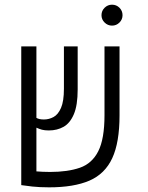

<svg xmlns="http://www.w3.org/2000/svg" viewBox="-20 -782 626 811"><path d="M187.5 9.3Q147.5 9.3 116.2 5.9Q85 2.4 70.3 0H69.8V-585.9H133.8V-284.2Q145 -277.3 165.5 -277.3Q187 -277.3 206.3 -287.8Q225.6 -298.3 237.8 -326.4Q250 -354.5 250 -407.2V-585.9H308.1V-404.3Q308.1 -337.4 292 -299.6Q275.9 -261.7 248.5 -246.3Q221.2 -231 186.5 -231Q168.9 -231 157.2 -234.1Q145.5 -237.3 133.8 -242.7V-58.1Q145.5 -57.1 160.2 -56.4Q174.8 -55.7 191.4 -55.7Q266.1 -55.7 317.4 -73.5Q368.7 -91.3 395 -143.1Q421.4 -194.8 421.4 -295.9V-585.9H484.9V-294.9Q484.9 -180.2 454.1 -113.8Q423.3 -47.4 357.7 -19Q292 9.3 187.5 9.3ZM453.1 -673.8Q435.1 -673.8 421.9 -686.8Q408.7 -699.7 408.7 -717.8Q408.7 -736.3 421.9 -749.3Q435.1 -762.2 453.1 -762.2Q471.7 -762.2 484.6 -749.3Q497.6 -736.3 497.6 -717.8Q497.6 -699.7 484.6 -686.8Q471.7 -673.8 453.1 -673.8Z"/></svg>

Font: Cascadia Mono PL Light
Style: Regular
Weight: 300
Monospace: yes
Designer: Aaron Bell
Foundry: Saja Typeworks
Version: Version 2404.023; ttfautohint (v1.8.4)